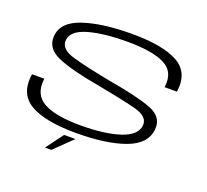

<svg xmlns="http://www.w3.org/2000/svg" viewBox="-138 -851 1261 1171"><g transform="rotate(20 492.0 -265.5)"><path d="M265.1 151.7 348.8 39.3H422.1L306.4 151.7ZM413 3.5Q210.5 3.5 114.2 -52.8Q18 -109 38 -241.5H118Q103.5 -137 180.8 -93.2Q258 -49.5 420 -49.5Q579.5 -49.5 676.5 -81.8Q773.5 -114 780.5 -178Q787.5 -239 692 -262.8Q596.5 -286.5 437 -316.5Q255 -348 166.5 -387Q78 -426 84.5 -505.5Q90.5 -599 213.8 -640.2Q337 -681.5 529 -681.5Q730 -681.5 827 -627.2Q924 -573 905 -444H825Q839.5 -547.5 759.8 -587.2Q680 -627 521 -627Q362 -627 264.8 -598.5Q167.5 -570 161 -509Q154 -448.5 247 -422Q340 -395.5 499.5 -365.5Q687.5 -333.5 776.8 -299Q866 -264.5 858.5 -183.5Q850 -85 729 -40.8Q608 3.5 413 3.5Z"/></g></svg>

Font: Anybody UltraExpanded Light
Style: Italic
Weight: 300
Width: 9
Italic angle: -10°
Designer: Tyler Finck
Foundry: Etcetera Type Company
Version: Version 1.010; ttfautohint (v1.8.3) -l 8 -r 50 -G 200 -x 14 